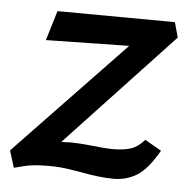

<svg xmlns="http://www.w3.org/2000/svg" viewBox="-40 -457 503 508"><g transform="rotate(5 212.0 -203.5)"><path d="M354 -99 398 -74Q369 -23 341 -6Q313 11 280 11Q243 11 191 1Q185 0 160 -4Q135 -8 105 -8Q65 -8 41 -2Q17 4 14 5L0 -40L290 -343L69 -339L93 -418L405 -416L416 -376L133 -74L160 -75Q178 -75 218 -71Q254 -67 269 -67Q300 -67 319 -73.5Q338 -80 354 -99Z"/></g></svg>

Font: Ysabeau Infant Semibold
Style: Italic
Weight: 600
Italic angle: -12°
Designer: Christian Thalmann (Catharsis Fonts)
Version: Version 0.003